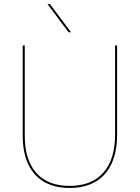

<svg xmlns="http://www.w3.org/2000/svg" viewBox="-20 -921 689 946"><path d="M92 -252V-697H102V-252Q102 -132.5 159 -68.8Q216 -5 323 -5Q431 -5 489 -70.2Q547 -135.5 547 -257V-697H557V-257Q557 -173.5 529.8 -114.8Q502.5 -56 450 -25.5Q397.5 5 323 5Q249.5 5 197.8 -24.8Q146 -54.5 119 -112.2Q92 -170 92 -252ZM214 -901H226L330 -762H318Z"/></svg>

Font: HK Grotesk Thin
Style: Regular
Weight: 100
Designer: Alfredo Marco Pradil
Foundry: Hanken Design Co.
Version: Version 3.001